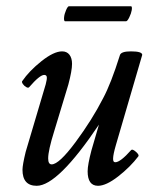

<svg xmlns="http://www.w3.org/2000/svg" viewBox="-20 -580 476 613"><path d="M187 -512.2Q183.6 -514.2 184.6 -524.7Q185.5 -535.2 190.9 -547.6Q196.3 -560.1 200.2 -560.1H398.9Q402.3 -558.1 400.6 -547.6Q398.9 -537.1 392.8 -524.7Q386.7 -512.2 382.8 -512.2ZM97.2 13.2Q51.8 13.2 51.8 -38.1Q51.8 -53.2 62 -95.2L126 -311Q130.4 -327.6 129.4 -334.2Q128.4 -340.8 121.1 -340.8Q106.9 -340.8 73.2 -301.8Q70.3 -298.3 64 -301.8Q57.6 -305.2 53.2 -311.5Q48.8 -317.9 50.8 -320.8Q73.2 -353.5 112.5 -384.8Q151.9 -416 178.2 -416Q193.4 -416 201.7 -405.3Q210 -394.5 210 -376Q210 -354.5 198.2 -310.1L152.8 -160.2Q133.8 -99.6 133.8 -74.2Q133.8 -55.2 145 -55.2Q168.5 -55.2 221.2 -126.2Q273.9 -197.3 309.1 -266.1Q334.5 -313.5 362.8 -403.8Q366.2 -416 397.9 -416Q434.1 -416 434.1 -404.8L350.1 -117.2Q345.7 -102.1 343.5 -91.6Q341.3 -81.1 341.1 -74.5Q340.8 -67.9 342.5 -64.9Q344.2 -62 348.1 -62Q364.3 -62 398.9 -101.1Q402.8 -105 413.8 -95.5Q424.8 -85.9 421.9 -81.1Q396 -46.9 357.4 -16.8Q318.8 13.2 293 13.2Q259.8 13.2 259.8 -33.2Q259.8 -53.7 272 -100.1L295.9 -182.1Q164.6 13.2 97.2 13.2Z"/></svg>

Font: Junicode SmCond Medium
Style: Italic
Weight: 500
Width: 4
Italic angle: -11°
Designer: Peter S. Baker
Version: Version 2.206